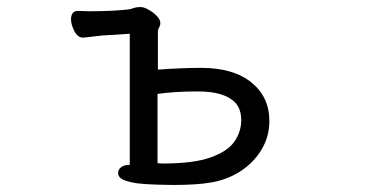

<svg xmlns="http://www.w3.org/2000/svg" viewBox="-20 -510 1040 546"><path d="M580 9Q539 16 472 16L425 15Q392 14 372 11.5Q352 9 335 3Q316 -4 316 -18Q316 -28 324.5 -34.5Q333 -41 346 -41H349V-414L270 -409Q259 -408 244 -406Q229 -404 217 -403H216Q201 -403 191.5 -421.5Q182 -440 182 -455Q182 -479 202 -479L233 -478Q299 -478 343 -483Q352 -484 360 -487Q368 -490 379 -490Q390 -490 403 -482Q416 -475 426 -464.5Q436 -454 436 -444Q436 -438 432.5 -432Q429 -426 429 -421V-312Q498 -317 552 -317Q644 -317 695 -275.5Q746 -234 746 -166Q746 -122 724 -85Q702 -48 664.5 -23.5Q627 1 580 9ZM428 -243V-46L443 -45Q531 -45 579.5 -62.5Q628 -80 647 -108Q666 -136 666 -168Q666 -200 649 -218Q619 -250 543 -250Q477 -250 428 -243Z"/></svg>

Font: Moon Stars Kai HW
Style: Bold
Weight: 700
Designer: GuiWonder
Version: Version 1.101